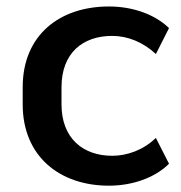

<svg xmlns="http://www.w3.org/2000/svg" viewBox="-20 -569 565 599"><path d="M319.8 10.3C390.6 10.3 461.4 -12.7 507.3 -58.1L466.3 -138.7C426.8 -100.6 376.5 -83 330.1 -83C238.8 -83 171.9 -137.7 171.9 -243.2V-296.9C171.9 -403.8 238.3 -457 330.1 -457C378.9 -457 427.2 -437 466.3 -400.4L507.3 -481.4C462.9 -524.4 394 -548.8 319.8 -548.8C167.5 -548.8 50.8 -460.9 50.8 -296.9V-243.2C50.8 -81.5 166 10.3 319.8 10.3Z"/></svg>

Font: Winston Medium
Style: Regular
Weight: 500
Designer: Vernon Adams, Kim Jin-seong, David Berlow, Cristiano Sobral
Foundry: The Winston Project Authors
Version: Version 3.004